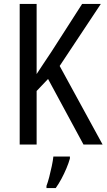

<svg xmlns="http://www.w3.org/2000/svg" viewBox="-20 -734 541 975"><path d="M501 0H404L224 -333L166 -272V0H80V-714H166V-358Q179 -378 198 -406.5Q217 -435 241 -471L397 -714H492L283 -399ZM335 71Q329 93 317.5 120.5Q306 148 292 174Q278 200 263 221H216V210Q223 192 230 165Q237 138 243 109.5Q249 81 251 61H335Z"/></svg>

Font: Noto Sans Khmer Condensed
Style: Regular
Weight: 400
Width: 3
Designer: Danh Hong and the Monotype Design Team
Foundry: Monotype Imaging Inc.
Version: Version 2.004